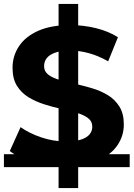

<svg xmlns="http://www.w3.org/2000/svg" viewBox="-22 -840 682 980"><path d="M313 8Q229 8 152 -12.5Q75 -33 28 -69L83 -191Q128 -159 189.5 -138.5Q251 -118 314 -118Q362 -118 391.5 -127.5Q421 -137 435 -154Q449 -171 449 -193Q449 -221 427 -237.5Q405 -254 369 -264.5Q333 -275 289.5 -284.5Q246 -294 202.5 -308Q159 -322 123 -344Q87 -366 64.5 -402Q42 -438 42 -494Q42 -554 74.5 -603.5Q107 -653 172.5 -682.5Q238 -712 337 -712Q403 -712 467 -696.5Q531 -681 580 -650L530 -527Q481 -555 432 -568.5Q383 -582 336 -582Q289 -582 259 -571Q229 -560 216 -542.5Q203 -525 203 -502Q203 -475 225 -458.5Q247 -442 283 -432Q319 -422 362.5 -412Q406 -402 449.5 -389Q493 -376 529 -354Q565 -332 587.5 -296Q610 -260 610 -205Q610 -146 577 -98Q544 -50 478.5 -21Q413 8 313 8ZM277 120V-820H377V120ZM-2 13V-53H640V13Z"/></svg>

Font: Montserrat Underline Thin
Style: Bold
Weight: 700
Version: Version 9.000